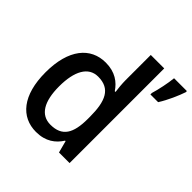

<svg xmlns="http://www.w3.org/2000/svg" viewBox="-199 -920 1090 1090"><g transform="rotate(45 345.5 -375.0)"><path d="M249 10C326 10 372 -26 401 -72H405L424 0H509V-760H401V-558C401 -531 405 -488 408 -470H402C373 -514 327 -549 251 -549C130 -549 48 -453 48 -268C48 -84 129 10 249 10ZM691 -760H588C584 -717 570 -651 558 -612V-600H620C650 -647 678 -712 691 -751ZM278 -77C199 -77 159 -145 159 -266C159 -388 199 -462 277 -462C375 -462 405 -393 405 -267V-251C405 -134 371 -77 278 -77Z"/></g></svg>

Font: Noto Sans Thai Medium
Style: Regular
Weight: 500
Designer: Monotype Design Team
Foundry: Monotype Imaging Inc.
Version: Version 1.901